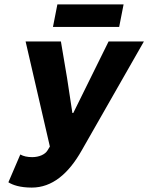

<svg xmlns="http://www.w3.org/2000/svg" viewBox="-20 -838 672 870"><path d="M124 12C216 12 290 -50 350 -156L632 -650H472L390 -484L312 -326H308L284 -484L256 -650H96L206 -174L195 -156C184 -138 157 -126 126 -126C104 -126 86 -130 72 -138L18 -12C37 0 70 12 124 12ZM220 -716H520L540 -818H240Z"/></svg>

Font: Source Sans Pro Black
Style: Italic
Weight: 900
Italic angle: -11°
Designer: Paul D. Hunt
Foundry: Adobe Systems Incorporated
Version: Version 3.006;hotconv 1.0.111;makeotfexe 2.5.65597